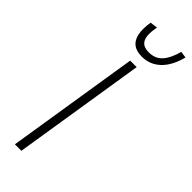

<svg xmlns="http://www.w3.org/2000/svg" viewBox="-299 -939 962 962"><g transform="rotate(45 181.5 -458.5)"><path d="M66 0 178 -705H224L112 0ZM205 -760Q166 -760 144 -777Q122 -794 115 -827.5Q108 -861 116 -912L156 -917Q144 -858 157.5 -829Q171 -800 214 -800Q260 -800 286.5 -830Q313 -860 328 -917L363 -912Q343 -836 302 -798Q261 -760 205 -760Z"/></g></svg>

Font: Nunito Sans 7pt Condensed ExtraLight
Style: Italic
Weight: 250
Width: 3
Italic angle: -9°
Designer: Vernon Adams
Foundry: Vernon Adams
Version: Version 3.101;gftools[0.9.27]